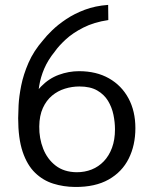

<svg xmlns="http://www.w3.org/2000/svg" viewBox="-20 -745 623 782"><path d="M285.2 16.5Q238.3 16 196.7 2.9Q155 -10.2 122.9 -41.3Q90.7 -72.4 72.3 -126.7Q54 -181 54 -263.7Q54 -281.4 55.7 -316.7Q57.5 -351.9 66.4 -396.8Q75.4 -441.7 96.3 -489.7Q117.3 -537.7 155.3 -581Q168.8 -598.6 192.3 -621.4Q215.7 -644.2 249.1 -666.6Q282.4 -689 325.2 -705.2Q368 -721.3 420.5 -725.1L421.2 -663.3Q362.8 -654.7 319.2 -632.5Q275.7 -610.4 247.1 -583.7Q218.5 -557.1 203.6 -535.5Q175.4 -500.9 160.3 -465.7Q145.2 -430.5 139.4 -393.9Q133.6 -357.2 133 -317.3L99.4 -305.7Q115.4 -359.8 147.2 -392.6Q178.9 -425.3 219.4 -440.2Q259.9 -455.1 301.8 -455.1Q372.4 -455.1 423.8 -425.9Q475.2 -396.7 503.3 -344.5Q531.4 -292.3 531.4 -223.2Q531.4 -153.3 504.2 -99Q477.1 -44.7 422.5 -13.8Q367.8 17.2 285.2 16.5ZM292.1 -43.5Q324.9 -43.4 353.3 -54.6Q381.7 -65.9 403 -88.3Q424.3 -110.7 436.3 -143.3Q448.3 -175.9 448.3 -218.3Q448.3 -247 442 -277.6Q435.7 -308.1 419.9 -334.3Q404 -360.4 375.8 -376.6Q347.6 -392.8 303.5 -392.8Q273.2 -392.8 244.2 -383.8Q215.2 -374.8 191.9 -355.4Q168.6 -335.9 154.6 -305.1Q140.5 -274.3 139.9 -230.3Q139.2 -181.8 155.9 -139.3Q172.6 -96.8 206.6 -70.5Q240.6 -44.2 292.1 -43.5Z"/></svg>

Font: Russolo 10pt ExtraLight
Style: Regular
Weight: 200
Designer: Micah Stupak-Hahn
Version: Version 1.000